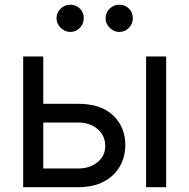

<svg xmlns="http://www.w3.org/2000/svg" viewBox="-20 -781 790 801"><path d="M160.5 -348H305.4Q401.3 -348 452.1 -299.4Q502.8 -250.7 502.8 -176.1Q502.8 -127.1 480.1 -87.2Q457.4 -47.2 413.4 -23.6Q369.3 0 305.4 0H76.7V-545.5H160.5ZM160.5 -269.9V-78.1H305.4Q355.1 -78.1 387.1 -104.4Q419 -130.7 419 -171.9Q419 -215.2 387.1 -242.5Q355.1 -269.9 305.4 -269.9ZM589.5 0V-545.5H673.3V0ZM272.7 -647.7Q250.4 -647.7 233.1 -665Q215.9 -682.2 215.9 -704.5Q215.9 -729 233.1 -745.2Q250.4 -761.4 272.7 -761.4Q297.2 -761.4 313.4 -745.2Q329.5 -729 329.5 -704.5Q329.5 -682.2 313.4 -665Q297.2 -647.7 272.7 -647.7ZM477.3 -647.7Q454.9 -647.7 437.7 -665Q420.5 -682.2 420.5 -704.5Q420.5 -729 437.7 -745.2Q454.9 -761.4 477.3 -761.4Q501.8 -761.4 517.9 -745.2Q534.1 -729 534.1 -704.5Q534.1 -682.2 517.9 -665Q501.8 -647.7 477.3 -647.7Z"/></svg>

Font: Inter UI
Style: Regular
Weight: 400
Designer: Rasmus Andersson
Foundry: rsms
Version: 3.2;8d6f07862